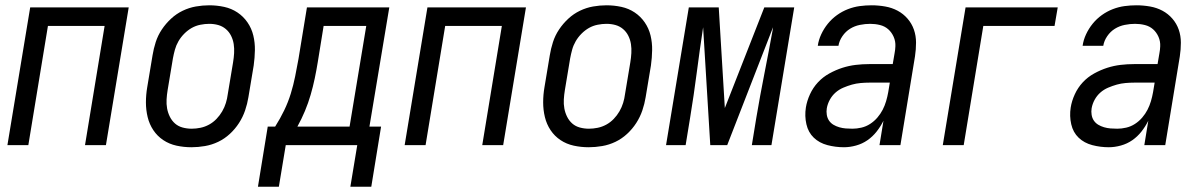

<svg xmlns="http://www.w3.org/2000/svg" viewBox="-20 -548 4540 725"><path d="M8 0 94 -520H466L380 0H301L375 -450H161L87 0Z M703 8Q674 8 646.5 2Q619 -4 596.5 -19Q574 -34 559 -56.5Q544 -79 537.5 -106Q531 -133 531 -161.5Q531 -190 536 -219L556 -339Q560 -364 568 -389Q576 -414 591 -436.5Q606 -459 626 -477.5Q646 -496 670 -507.5Q694 -519 719.5 -523.5Q745 -528 770 -528Q799 -528 826.5 -522Q854 -516 876.5 -501Q899 -486 914.5 -463.5Q930 -441 936.5 -414Q943 -387 942.5 -358.5Q942 -330 938 -301L918 -181Q914 -156 905.5 -131Q897 -106 882.5 -83.5Q868 -61 848 -42.5Q828 -24 804 -12.5Q780 -1 754 3.5Q728 8 703 8ZM704 -62Q720 -62 737 -65.5Q754 -69 769.5 -77.5Q785 -86 797.5 -99Q810 -112 819 -127.5Q828 -143 833 -159.5Q838 -176 840 -192L860 -312Q863 -330 864 -347.5Q865 -365 862.5 -381.5Q860 -398 852.5 -413Q845 -428 832.5 -438.5Q820 -449 804 -453.5Q788 -458 770 -458Q754 -458 736.5 -454.5Q719 -451 704 -442.5Q689 -434 676 -421Q663 -408 654 -392.5Q645 -377 640.5 -360.5Q636 -344 633 -328L613 -208Q610 -190 609 -172.5Q608 -155 611 -138.5Q614 -122 621.5 -107Q629 -92 641 -81.5Q653 -71 669.5 -66.5Q686 -62 704 -62Z M954 157 991 -70H1019Q1038 -100 1053 -131Q1068 -162 1078 -194.5Q1088 -227 1094.5 -259.5Q1101 -292 1107 -325L1139 -520H1450L1375 -70H1419L1382 157H1303L1329 0H1059L1033 157ZM1103 -70H1300L1363 -450H1202L1180 -314Q1175 -283 1168.5 -252Q1162 -221 1153 -190Q1144 -159 1131.5 -129Q1119 -99 1103 -70Z M1508 0 1594 -520H1966L1880 0H1801L1875 -450H1661L1587 0Z M2203 8Q2174 8 2146.5 2Q2119 -4 2096.5 -19Q2074 -34 2059 -56.5Q2044 -79 2037.5 -106Q2031 -133 2031 -161.5Q2031 -190 2036 -219L2056 -339Q2060 -364 2068 -389Q2076 -414 2091 -436.5Q2106 -459 2126 -477.5Q2146 -496 2170 -507.5Q2194 -519 2219.5 -523.5Q2245 -528 2270 -528Q2299 -528 2326.5 -522Q2354 -516 2376.5 -501Q2399 -486 2414.5 -463.5Q2430 -441 2436.5 -414Q2443 -387 2442.5 -358.5Q2442 -330 2438 -301L2418 -181Q2414 -156 2405.5 -131Q2397 -106 2382.5 -83.5Q2368 -61 2348 -42.5Q2328 -24 2304 -12.5Q2280 -1 2254 3.5Q2228 8 2203 8ZM2204 -62Q2220 -62 2237 -65.5Q2254 -69 2269.5 -77.5Q2285 -86 2297.5 -99Q2310 -112 2319 -127.5Q2328 -143 2333 -159.5Q2338 -176 2340 -192L2360 -312Q2363 -330 2364 -347.5Q2365 -365 2362.5 -381.5Q2360 -398 2352.5 -413Q2345 -428 2332.5 -438.5Q2320 -449 2304 -453.5Q2288 -458 2270 -458Q2254 -458 2236.5 -454.5Q2219 -451 2204 -442.5Q2189 -434 2176 -421Q2163 -408 2154 -392.5Q2145 -377 2140.5 -360.5Q2136 -344 2133 -328L2113 -208Q2110 -190 2109 -172.5Q2108 -155 2111 -138.5Q2114 -122 2121.5 -107Q2129 -92 2141 -81.5Q2153 -71 2169.5 -66.5Q2186 -62 2204 -62Z M2495 0 2581 -520H2694L2717 -140L2866 -520H2979L2893 0H2819L2836 -104Q2850 -187 2866.5 -270.5Q2883 -354 2898 -437L2899 -445L2726 0H2662L2635 -445Q2622 -359 2611 -274Q2600 -189 2586 -104L2569 0Z M3167 8Q3135 8 3104.5 0Q3074 -8 3053 -28Q3032 -48 3025 -79Q3018 -110 3023 -142Q3027 -167 3038.5 -192Q3050 -217 3068.5 -237Q3087 -257 3111.5 -270.5Q3136 -284 3161 -292Q3186 -300 3211.5 -303Q3237 -306 3263 -306H3351L3358 -347Q3359 -353 3360 -360Q3361 -367 3361 -373Q3362 -392 3354.5 -409Q3347 -426 3334 -437.5Q3321 -449 3303 -453.5Q3285 -458 3266 -458Q3247 -458 3227 -454Q3207 -450 3190 -439.5Q3173 -429 3161 -411.5Q3149 -394 3146 -375H3068Q3071 -397 3081 -418.5Q3091 -440 3106 -458.5Q3121 -477 3140.5 -491Q3160 -505 3182 -513.5Q3204 -522 3226.5 -525Q3249 -528 3271 -528Q3297 -528 3322.5 -523.5Q3348 -519 3369.5 -507.5Q3391 -496 3407 -477.5Q3423 -459 3431 -436Q3439 -413 3439 -387Q3439 -361 3435 -335L3380 0H3301L3316 -92Q3305 -70 3290 -51Q3275 -32 3255.5 -18.5Q3236 -5 3212.5 1.5Q3189 8 3167 8ZM3199 -62Q3215 -62 3232.5 -66Q3250 -70 3265.5 -80Q3281 -90 3293 -104Q3305 -118 3313 -133.5Q3321 -149 3326 -166Q3331 -183 3334 -200L3340 -236H3263Q3247 -236 3230 -234.5Q3213 -233 3197 -228.5Q3181 -224 3164.5 -217Q3148 -210 3135 -198.5Q3122 -187 3113.5 -171.5Q3105 -156 3102 -139Q3100 -127 3102 -114.5Q3104 -102 3110.5 -92.5Q3117 -83 3127 -77Q3137 -71 3149 -67.5Q3161 -64 3173.5 -63Q3186 -62 3199 -62Z M3540 0 3626 -520H3974L3962 -450H3693L3619 0Z M4167 8Q4135 8 4104.5 0Q4074 -8 4053 -28Q4032 -48 4025 -79Q4018 -110 4023 -142Q4027 -167 4038.5 -192Q4050 -217 4068.5 -237Q4087 -257 4111.5 -270.5Q4136 -284 4161 -292Q4186 -300 4211.5 -303Q4237 -306 4263 -306H4351L4358 -347Q4359 -353 4360 -360Q4361 -367 4361 -373Q4362 -392 4354.5 -409Q4347 -426 4334 -437.5Q4321 -449 4303 -453.5Q4285 -458 4266 -458Q4247 -458 4227 -454Q4207 -450 4190 -439.5Q4173 -429 4161 -411.5Q4149 -394 4146 -375H4068Q4071 -397 4081 -418.5Q4091 -440 4106 -458.5Q4121 -477 4140.5 -491Q4160 -505 4182 -513.5Q4204 -522 4226.5 -525Q4249 -528 4271 -528Q4297 -528 4322.5 -523.5Q4348 -519 4369.5 -507.5Q4391 -496 4407 -477.5Q4423 -459 4431 -436Q4439 -413 4439 -387Q4439 -361 4435 -335L4380 0H4301L4316 -92Q4305 -70 4290 -51Q4275 -32 4255.5 -18.5Q4236 -5 4212.5 1.5Q4189 8 4167 8ZM4199 -62Q4215 -62 4232.5 -66Q4250 -70 4265.5 -80Q4281 -90 4293 -104Q4305 -118 4313 -133.5Q4321 -149 4326 -166Q4331 -183 4334 -200L4340 -236H4263Q4247 -236 4230 -234.5Q4213 -233 4197 -228.5Q4181 -224 4164.5 -217Q4148 -210 4135 -198.5Q4122 -187 4113.5 -171.5Q4105 -156 4102 -139Q4100 -127 4102 -114.5Q4104 -102 4110.5 -92.5Q4117 -83 4127 -77Q4137 -71 4149 -67.5Q4161 -64 4173.5 -63Q4186 -62 4199 -62Z"/></svg>

Font: Iosevka Oblique
Style: Regular
Weight: 400
Italic angle: -9°
Monospace: yes
Designer: Belleve Invis
Foundry: Belleve Invis
Version: Version 32.5.0; ttfautohint (v1.8.4)